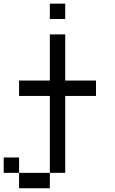

<svg xmlns="http://www.w3.org/2000/svg" viewBox="-20 -853 623 1040"><path d="M0 83.3V0H83.3V83.3ZM83.3 83.3H250V166.7H83.3ZM83.3 -333.3V-416.7H250V-666.7H333.3V-416.7H500V-333.3H333.3V83.3H250V-333.3ZM250 -750V-833.3H333.3V-750Z"/></svg>

Font: Galmuri11 Regular
Style: Regular
Weight: 400
Designer: Minseo Lee (Quiple)
Version: Version 2.356;hotconv 1.1.0;makeotfexe 2.6.0 DEVELOPMENT